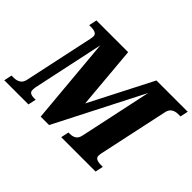

<svg xmlns="http://www.w3.org/2000/svg" viewBox="-169 -995 1276 1276"><g transform="rotate(45 469.0 -357.0)"><path d="M-36 0 -24 -56H-3Q24 -56 43.5 -68.5Q63 -81 69 -110L174 -601Q175 -608 176 -614.5Q177 -621 177 -626Q177 -658 120 -658H104L116 -714H414L453 -271L680 -714H974L962 -658H939Q913 -658 894 -645.5Q875 -633 869 -603L764 -113Q763 -106 762 -99.5Q761 -93 761 -88Q761 -56 817 -56H834L822 0H499L511 -56H523Q551 -56 568.5 -68Q586 -80 592 -110L700 -616L385 0H306L251 -615L144 -113Q143 -105 142.5 -98Q142 -91 142 -86Q142 -56 188 -56H203L191 0Z"/></g></svg>

Font: Noto Serif SemiCondensed ExtraBold
Style: Italic
Weight: 800
Width: 4
Italic angle: -12°
Designer: Monotype Design Team
Foundry: Monotype Imaging Inc.
Version: Version 2.014; ttfautohint (v1.8.4.7-5d5b)